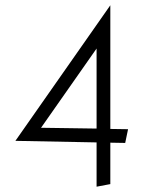

<svg xmlns="http://www.w3.org/2000/svg" viewBox="-20 -704 558 724"><path d="M396 -9.8V-166L452.1 -165L462.9 -216.8L396 -217.8V-684.1L38.1 -172.9L344.2 -167V0ZM134.8 -222.2 344.2 -521V-219.2Z"/></svg>

Font: Comic Neue Angular
Style: Regular
Weight: 400
Designer: Craig Rozynski
Foundry: Craig Rozynski
Version: Version 2.003